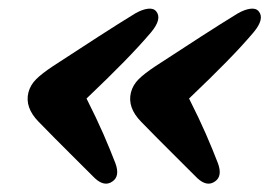

<svg xmlns="http://www.w3.org/2000/svg" viewBox="-20 -469 640 456"><path d="M47.5 -249.5Q52 -267 65.8 -280.8Q79.5 -294.5 106 -312Q166.5 -351.5 214.5 -382.5Q262.5 -413.5 301 -437Q317.5 -446.5 331 -448.2Q344.5 -450 351 -442Q365.5 -424.5 339 -392.5Q311 -359.5 274 -321.8Q237 -284 185.5 -235Q209.5 -187.5 225.5 -150.8Q241.5 -114 254 -81.5Q265.5 -50.5 247 -38Q228 -24.5 205 -46Q179 -72 146 -104.8Q113 -137.5 72 -179.5Q38.5 -213.5 47.5 -249.5ZM291 -249.5Q295.5 -267 309.2 -280.8Q323 -294.5 349.5 -312Q410 -351.5 458 -382.5Q506 -413.5 544.5 -437Q561 -446.5 574.5 -448.2Q588 -450 594.5 -442Q609 -424.5 582.5 -392.5Q554.5 -359.5 517.5 -321.8Q480.5 -284 429 -235Q453 -187.5 469 -150.8Q485 -114 497.5 -81.5Q509 -50.5 490.5 -38Q471.5 -24.5 448.5 -46Q422.5 -72 389.5 -104.8Q356.5 -137.5 315.5 -179.5Q282 -213.5 291 -249.5Z"/></svg>

Font: Fraunces 72pt SuperSoft
Style: Bold Italic
Weight: 700
Italic angle: -16°
Version: Version 1.000;[0bf87f6ff]